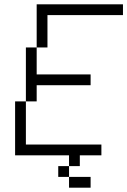

<svg xmlns="http://www.w3.org/2000/svg" viewBox="-20 -720 590 890"><path d="M200 -650H550V-700H150V-500H200ZM50 0H300V50H350V0H450V-50H100V-250H50ZM100 -250H150V-325H400V-375H150V-500H100ZM250 100H300V50H250ZM300 150H400V100H300Z"/></svg>

Font: LS-VG5000 Light Shifted
Style: Regular
Weight: 400
Designer: Justin Bihan, 2021
Foundry: Justin Bihan, 2021
Version: Version 1.000;Glyphs 3.1.2 (3151)